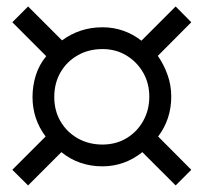

<svg xmlns="http://www.w3.org/2000/svg" viewBox="-20 -727 630 594"><path d="M571.8 -201.7 523.4 -153.3 420.4 -256.3Q365.2 -212.4 296.9 -212.4Q224.1 -212.4 169.9 -256.3L66.9 -153.3L18.1 -201.7L121.1 -304.7Q80.6 -358.9 80.6 -426.8Q80.6 -461.4 90.8 -494.1Q101.1 -526.9 123 -553.2L18.1 -658.2L66.9 -707L171.9 -602.1Q227.1 -642.6 296.9 -642.6Q331.5 -642.6 361.8 -631.8Q392.1 -621.1 417.5 -601.1L523.4 -707L571.8 -658.2L468.3 -554.2Q486.8 -527.8 498.3 -495.6Q509.8 -463.4 509.8 -428.2Q509.8 -358.4 469.2 -304.7ZM441.9 -428.2Q441.9 -469.2 422.9 -502.4Q403.8 -535.6 371.1 -555.4Q338.4 -575.2 296.9 -575.2Q254.4 -575.2 220.5 -555.9Q186.5 -536.6 167.2 -503.2Q147.9 -469.7 147.9 -426.8Q147.9 -384.3 167.5 -351.1Q187 -317.9 220.9 -298.8Q254.9 -279.8 296.9 -279.8Q338.9 -279.8 371.6 -299.6Q404.3 -319.3 423.1 -353Q441.9 -386.7 441.9 -428.2Z"/></svg>

Font: Kanchenjunga Medium
Style: Regular
Weight: 500
Version: Version 2.001